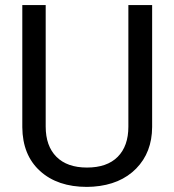

<svg xmlns="http://www.w3.org/2000/svg" viewBox="-20 -731 688 761"><path d="M583 -710.9V-227.5Q582.5 -127 519.8 -63Q457 1 349.6 8.8L324.7 9.8Q208 9.8 138.7 -53.2Q69.3 -116.2 68.4 -226.6V-710.9H161.1V-229.5Q161.1 -152.3 203.6 -109.6Q246.1 -66.9 324.7 -66.9Q404.3 -66.9 446.5 -109.4Q488.8 -151.9 488.8 -229V-710.9Z"/></svg>

Font: Vazir FD-UI
Style: Regular-FD-UI
Weight: 400
Designer: Saber Rastikerdar
Foundry: Saber Rastikerdar
Version: Version 30.1.0